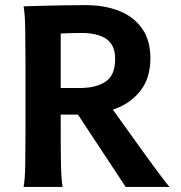

<svg xmlns="http://www.w3.org/2000/svg" viewBox="-20 -738 714 758"><path d="M219.7 -285.6V-212.4Q219.7 -140.1 220.9 -84.5Q222.2 -28.8 227.1 0H73.2Q78.6 -29.3 79.6 -84.7Q80.6 -140.1 80.6 -212.4V-488.3Q80.6 -560.1 79.6 -621.8Q78.6 -683.6 73.2 -712.9Q73.2 -712.9 95 -713.6Q116.7 -714.4 152.6 -715.3Q188.5 -716.3 231.4 -717Q274.4 -717.8 317.4 -717.8Q393.6 -717.8 451.2 -694.6Q508.8 -671.4 541.3 -625Q573.7 -578.6 573.7 -507.8Q573.7 -430.7 535.6 -381.3Q497.6 -332 436.3 -308.8Q375 -285.6 305.2 -285.6ZM219.7 -605.5V-390.6H295.4Q359.4 -390.6 397 -415.8Q434.6 -440.9 434.6 -505.4Q434.6 -560.5 399.9 -584.2Q365.2 -607.9 300.3 -607.9Q272 -607.9 255.6 -607.2Q239.3 -606.4 219.7 -605.5ZM271.5 -310.1 403.8 -335.4Q403.8 -335.4 419.4 -313.7Q435.1 -292 460.2 -256.8Q485.4 -221.7 514.4 -181.2Q543.5 -140.6 571.3 -102.5Q599.1 -64.5 620.1 -36.6Q641.1 -8.8 649.4 0H476.1Z"/></svg>

Font: Andika
Style: Bold
Weight: 700
Designer: Victor Gaultney, Annie Olsen, Julie Remington, Don Collingsworth, Eric Hays, Becca Hirsbrunner
Foundry: SIL International
Version: Version 6.101